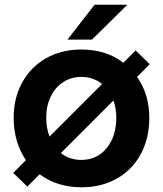

<svg xmlns="http://www.w3.org/2000/svg" viewBox="-20 -783 692 814"><path d="M615 -511 561 -457Q613 -383 613 -284Q613 -197 577 -130Q541 -63 475.5 -26Q410 11 325 11Q223 11 148 -44L96 8L36 -50L90 -104Q38 -180 38 -284Q38 -368 74.5 -434Q111 -500 176 -536.5Q241 -573 325 -573Q430 -573 503 -517L555 -569ZM190 -204 413 -427Q375 -457 325 -457Q282 -457 248 -435Q214 -413 195 -373.5Q176 -334 176 -284Q176 -240 190 -204ZM461 -357 238 -134Q275 -105 325 -105Q391 -105 432 -155Q473 -205 473 -284Q473 -324 461 -357ZM370 -615H266L381 -763H520Z"/></svg>

Font: Open Sauce Sans
Style: Bold
Weight: 700
Designer: Alfredo Marco Pradil
Foundry: Creative Sauce Fz LLC
Version: Version 1.477